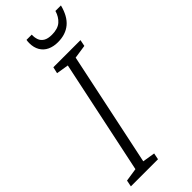

<svg xmlns="http://www.w3.org/2000/svg" viewBox="-297 -948 986 986"><g transform="rotate(-45 195.5 -455.5)"><path d="M-6 0 1 -35 73 -46 204 -668 137 -679 145 -714H342L335 -679L261 -668L130 -46L198 -35L191 0ZM253 -788Q221 -788 196.5 -799.5Q172 -811 158.5 -834Q145 -857 145 -889Q145 -895 145.5 -901Q146 -907 147 -911H185Q184 -891 190 -874Q196 -857 212.5 -847Q229 -837 258 -837Q301 -837 324 -857Q347 -877 357 -911H397Q381 -848 345 -818Q309 -788 253 -788Z"/></g></svg>

Font: Noto Sans Display Light
Style: Italic
Weight: 300
Italic angle: -12°
Designer: Monotype Design Team
Foundry: Monotype Imaging Inc.
Version: Version 2.003